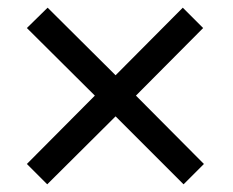

<svg xmlns="http://www.w3.org/2000/svg" viewBox="-20 -555 608 500"><path d="M103 -75 50 -128 227 -306 50 -482 104 -535 281 -359 456 -535 509 -482 334 -306 511 -128 458 -75 281 -252Z"/></svg>

Font: Expletus Sans Medium
Style: Regular
Weight: 500
Version: Version 7.500